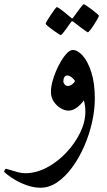

<svg xmlns="http://www.w3.org/2000/svg" viewBox="-72 -566 506 912"><path d="M378.4 -97.2Q378.4 -43 365 15.9Q351.6 74.7 327.4 129.9Q303.2 185.1 270.8 229.2Q238.3 273.4 200.2 299.6Q162.1 325.7 121.1 325.7Q88.9 325.7 57.9 314.9Q26.9 304.2 2 289.6Q-22.9 274.9 -37.6 263.2Q-52.2 251.5 -52.2 249.5Q-52.2 246.1 -49.1 240.7Q-45.9 235.4 -43.5 235.4Q-41 235.4 -25.1 240.7Q-9.3 246.1 11.2 251.5Q31.7 256.8 47.9 256.8Q99.6 256.8 150.4 230Q201.2 203.1 242.4 159.4Q283.7 115.7 308.6 64.5Q333.5 13.2 333.5 -35.2Q333.5 -52.2 331.5 -64.9Q329.6 -77.6 326.2 -89.4Q313.5 -70.3 293.5 -55.4Q273.4 -40.5 253.4 -40.5Q235.4 -40.5 216.1 -52Q196.8 -63.5 183.3 -83.5Q169.9 -103.5 169.9 -129.4Q169.9 -156.2 180.4 -190.2Q190.9 -224.1 207 -255.6Q223.1 -287.1 241 -307.9Q258.8 -328.6 273.4 -328.6Q296.4 -328.6 320.6 -302Q344.7 -275.4 361.6 -223.6Q378.4 -171.9 378.4 -97.2ZM284.2 -181.6Q277.3 -192.4 266.8 -200Q256.3 -207.5 248 -207.5Q238.3 -207.5 233.6 -199.5Q229 -191.4 229 -179.2Q229 -172.4 235.1 -165Q241.2 -157.7 250.5 -157.7Q260.3 -157.7 270.3 -165Q280.3 -172.4 284.2 -181.6ZM397.9 -491.2Q397.9 -488.3 390.9 -475.8Q383.8 -463.4 374.5 -448.7Q365.2 -434.1 356.7 -423.3Q348.1 -412.6 345.2 -412.6Q343.8 -412.6 333.3 -419.9Q322.8 -427.2 310.1 -436.8Q297.4 -446.3 287.6 -453.9Q277.8 -461.4 276.9 -462.4Q272.9 -465.3 270.5 -465.3Q268.1 -465.3 265.6 -461.4Q264.6 -460.9 258.3 -451.4Q252 -441.9 243.2 -429.7Q234.4 -417.5 226.8 -408.4Q219.2 -399.4 216.3 -399.4Q214.4 -399.4 203.4 -406.5Q192.4 -413.6 178.7 -423.6Q165 -433.6 155 -442.1Q145 -450.7 145 -453.1Q145 -456.5 152.3 -468.8Q159.7 -481 169.4 -495.6Q179.2 -510.3 187.5 -521.2Q195.8 -532.2 197.3 -532.2Q201.2 -532.2 211.4 -525.1Q221.7 -518.1 233.4 -508.5Q245.1 -499 253.9 -491.5Q262.7 -483.9 263.7 -483.4Q268.6 -478.5 270.5 -478.5Q273.4 -478.5 277.3 -484.9Q278.3 -485.8 284.9 -495.1Q291.5 -504.4 300.3 -516.4Q309.1 -528.3 316.4 -537.1Q323.7 -545.9 325.7 -545.9Q328.6 -545.9 339.8 -538.3Q351.1 -530.8 364.5 -520.5Q377.9 -510.3 387.9 -501.7Q397.9 -493.2 397.9 -491.2Z"/></svg>

Font: Scheherazade New Medium
Style: Regular
Weight: 500
Designer: SIL International
Foundry: SIL International
Version: Version 4.000